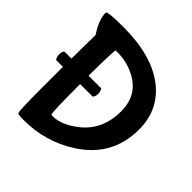

<svg xmlns="http://www.w3.org/2000/svg" viewBox="-188 -824 1001 1001"><g transform="rotate(45 312.5 -323.5)"><path d="M90 27Q83 20 83 -152V-309H33Q23 -322 23 -339Q23 -369 35 -371H84Q86 -493 86 -547Q41 -615 41 -665Q41 -668 42 -669Q52 -679 160 -679Q368 -679 483 -591Q595 -505 595 -359Q595 -160 424 -51Q293 32 135 32Q95 32 90 27ZM365 -530Q303 -564 230 -564Q217 -564 217 -563Q212 -558 210 -371H304Q313 -356 313 -338Q313 -322 303 -309H210V-300Q210 -98 217 -91Q219 -89 227 -89Q291 -89 362 -144Q462 -221 462 -360Q462 -477 365 -530Z"/></g></svg>

Font: Bubblegum Sans
Style: Regular
Weight: 400
Designer: Angel Koziupa and Alejandro Paul
Foundry: Angel Koziupa and Alejandro Paul
Version: Version 1.001